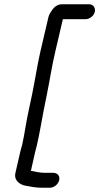

<svg xmlns="http://www.w3.org/2000/svg" viewBox="-20 -761 466 901"><path d="M398 -741H271C251 -741 234 -730 220 -707C212 -696 208 -685 206 -675L169 -517C154 -450 144 -383 130 -315L114 -240C102 -185 96 -135 84 -81C80 -70 78 -59 75 -48L52 52C45 82 69 104 97 110C124 115 146 120 177 120H214C234 120 254 103 258 84C262 65 250 50 230 50H191C167 50 148 45 127 41H125L145 -48C148 -59 150 -69 153 -79C166 -135 174 -187 185 -243L200 -318C214 -386 223 -449 239 -517L275 -671H382C401 -671 421 -687 425 -706C429 -725 417 -741 398 -741Z"/></svg>

Font: Electronic
Style: BdIt
Weight: 700
Version: Version 1.011